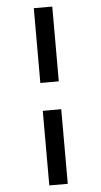

<svg xmlns="http://www.w3.org/2000/svg" viewBox="-63 -907 547 1036"><g transform="rotate(-5 211.0 -389.0)"><path d="M261 -464H161V-869H261ZM261 91H161V-313H261Z"/></g></svg>

Font: Koeln Type Serif
Style: Bold
Weight: 700
Designer: Eben Sorkin
Foundry: Eben Sorkin
Version: Version 2.002